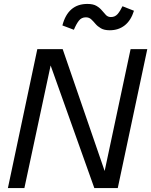

<svg xmlns="http://www.w3.org/2000/svg" viewBox="-20 -952 766 972"><path d="M20 0 168.9 -703.1H297.4L509.8 -86.4L641.1 -703.1H725.6L576.2 0H457.5L236.3 -620.6L103.5 0ZM535.6 -798.8Q507.8 -798.8 491 -808.6Q474.1 -818.4 463.1 -831.5Q452.1 -844.7 441.4 -854.5Q430.7 -864.3 414.6 -864.3Q392.6 -864.3 379.4 -847.4Q366.2 -830.6 354 -801.3L295.9 -823.2Q324.2 -932.1 422.4 -932.1Q451.7 -932.1 468.5 -922.1Q485.4 -912.1 496.1 -898.9Q506.8 -885.7 516.6 -875.7Q526.4 -865.7 541.5 -865.7Q562 -865.7 575 -880.4Q587.9 -895 600.1 -920.4L658.2 -897.5Q643.1 -848.6 611.6 -823.7Q580.1 -798.8 535.6 -798.8Z"/></svg>

Font: Schibsted Grotesk
Style: Italic
Weight: 400
Italic angle: -12°
Designer: Bakken & Baeck AS, Henrik Kongsvoll
Foundry: Schibsted ASA
Version: Version 1.100; ttfautohint (v1.8.4.7-5d5b);gftools[0.9.25]